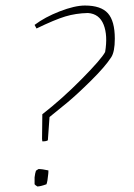

<svg xmlns="http://www.w3.org/2000/svg" viewBox="-20 -667 485 694"><path d="M133 -156 132 -165 133 -254Q205 -310 276 -382Q347 -454 360 -479Q370 -539 354.5 -578Q339 -617 298 -620Q254 -619 216 -607.5Q178 -596 112 -564L105 -577Q142 -605 196 -626Q250 -647 287 -647Q345 -647 370 -619Q395 -591 395 -527Q395 -480 382 -460Q360 -426 309.5 -376Q259 -326 223.5 -296.5Q188 -267 159 -244L153 -160Q148 -156 133 -156ZM115 7Q107 2 105 -1V-26Q107 -42 110 -50L119 -56Q133 -56 155 -51Q155 -41 154 -35Q152 -12 148 -1Q126 7 115 7Z"/></svg>

Font: Albura ExtraLight
Style: Italic
Weight: 156
Italic angle: -7°
Designer: Mercedes Jáuregui
Foundry: Omnibus-Type Team
Version: Version 1.000